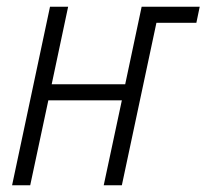

<svg xmlns="http://www.w3.org/2000/svg" viewBox="-20 -552 615 572"><path d="M16 0 129 -532H183L134 -301H353L402 -532H575L565 -484H446L343 0H289L343 -253H124L70 0Z"/></svg>

Font: Noto Sans Display SemiCondensed Light
Style: Italic
Weight: 300
Width: 4
Italic angle: -12°
Designer: Monotype Design Team
Foundry: Monotype Imaging Inc.
Version: Version 1.900